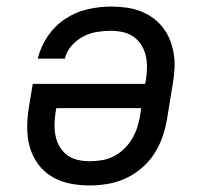

<svg xmlns="http://www.w3.org/2000/svg" viewBox="-20 -558 640 586"><path d="M253 8Q222 8 192.5 2Q163 -4 138 -19Q113 -34 96 -57.5Q79 -81 71 -109Q63 -137 63 -168Q63 -199 68 -230L80 -302H423L425 -312Q428 -331 428.5 -350.5Q429 -370 425 -387.5Q421 -405 411.5 -420.5Q402 -436 387.5 -446Q373 -456 355 -460Q337 -464 318 -464Q297 -464 275.5 -460.5Q254 -457 234 -446.5Q214 -436 198.5 -418.5Q183 -401 178 -379H95Q104 -415 125.5 -447Q147 -479 178.5 -500Q210 -521 246.5 -529.5Q283 -538 318 -538Q341 -538 364 -535Q387 -532 408 -524Q429 -516 446.5 -503.5Q464 -491 477.5 -473.5Q491 -456 499 -435.5Q507 -415 510.5 -392.5Q514 -370 512.5 -346.5Q511 -323 507 -300L489 -190Q484 -163 474.5 -136.5Q465 -110 449 -86Q433 -62 410 -43Q387 -24 361 -12.5Q335 -1 307.5 3.5Q280 8 253 8ZM254 -66Q273 -66 291 -69Q309 -72 326 -80.5Q343 -89 357.5 -102.5Q372 -116 382 -132.5Q392 -149 398 -166.5Q404 -184 407 -202L411 -228H152L150 -218Q147 -199 146.5 -180Q146 -161 149.5 -143.5Q153 -126 162 -110.5Q171 -95 185 -84.5Q199 -74 217 -70Q235 -66 254 -66Z"/></svg>

Font: Iosevka Slab Extended Oblique
Style: Regular
Weight: 400
Width: 7
Italic angle: -9°
Monospace: yes
Designer: Belleve Invis
Foundry: Belleve Invis
Version: Version 11.1.0; ttfautohint (v1.8.3)